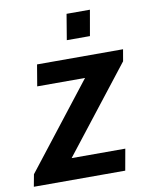

<svg xmlns="http://www.w3.org/2000/svg" viewBox="-103 -782 654 842"><g transform="rotate(-10 224.0 -361.0)"><path d="M-21 0 -11 -54 283 -431H70L86 -526H469L460 -474L164 -95H403L386 0ZM233 -608 252 -722H356L336 -608Z"/></g></svg>

Font: Archivo SemiCondensed SemiBold
Style: Italic
Weight: 600
Width: 4
Italic angle: -10°
Designer: Hector Gatti
Foundry: Omnibus-Type
Version: Version 2.001